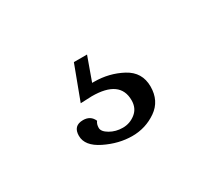

<svg xmlns="http://www.w3.org/2000/svg" viewBox="-50 -91 400 354"><g transform="rotate(-30 150.0 86.0)"><path d="M140 50Q172 50 199 64.5Q226 79 226 109.5Q226 140 203 156Q180 172 151.5 172Q123 172 94.5 158Q66 144 66 122.5Q66 101 87 101Q103 101 109 115Q105 120 105 128Q105 136 117 143Q129 150 144 150Q159 150 171 140.5Q183 131 183 114Q183 71 123 71Q119 71 111 71.5Q103 72 99 72L126 0H154L136 50Q138 50 140 50Z"/></g></svg>

Font: Sedan
Style: Regular
Weight: 400
Designer: Sebastian Salazar
Foundry: Sebastian Salazar
Version: Version 1.001